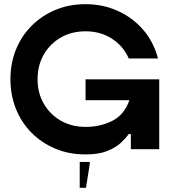

<svg xmlns="http://www.w3.org/2000/svg" viewBox="-20 -730 813 920"><path d="M390 -350H743V-15H607V-88H597Q584 -69 559.5 -46Q535 -23 494 -6.5Q453 10 390 10Q311 10 245.5 -17.5Q180 -45 131.5 -93.5Q83 -142 56.5 -208Q30 -274 30 -350Q30 -427 56.5 -492.5Q83 -558 131.5 -606.5Q180 -655 245.5 -682.5Q311 -710 390 -710Q473 -710 544 -678Q615 -646 665.5 -588Q716 -530 737 -450H597Q571 -509 516.5 -544.5Q462 -580 390 -580Q323 -580 271 -550Q219 -520 189.5 -468Q160 -416 160 -350Q160 -285 189.5 -233.5Q219 -182 271 -152Q323 -122 390 -122Q463 -122 520 -152Q577 -182 600 -250H390ZM362 170V46H410V56L392 170Z"/></svg>

Font: Vina Sans
Style: Regular
Weight: 400
Designer: Andree Nguyen
Foundry: Nguyen Type Foundry
Version: Version 1.002; ttfautohint (v1.8.4.7-5d5b);gftools[0.9.28]